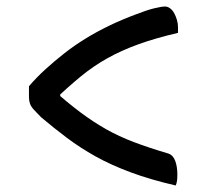

<svg xmlns="http://www.w3.org/2000/svg" viewBox="-20 -592 640 590"><path d="M69 -327Q92 -354 119.5 -379Q147 -404 177.5 -428Q208 -452 243 -473.5Q278 -495 316.5 -513.5Q355 -532 398 -548Q431 -561 454 -566.5Q477 -572 487 -572Q495 -572 502.5 -566.5Q510 -561 515 -552Q520 -543 523.5 -531.5Q527 -520 527 -508Q527 -504 527 -499.5Q527 -495 527 -491Q458 -475 405.5 -456Q353 -437 310 -413Q267 -389 227.5 -356.5Q188 -324 143 -281L165 -332V-267L142 -317Q188 -276 227.5 -246.5Q267 -217 306 -195Q345 -173 391 -155.5Q437 -138 498 -120Q512 -115 518.5 -97.5Q525 -80 525 -56Q525 -45 524 -37Q523 -29 520 -22Q442 -40 381.5 -62.5Q321 -85 273.5 -111.5Q226 -138 185.5 -168.5Q145 -199 106 -232Q92 -246 83.5 -255.5Q75 -265 72 -274Q69 -283 69 -294Q69 -302 69 -310Q69 -318 69 -327Z"/></svg>

Font: Recursive Monospace Casual
Style: Regular
Weight: 400
Version: Version 1.047